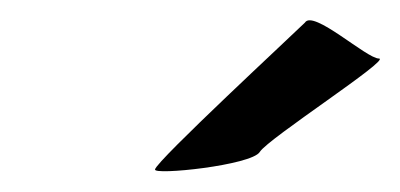

<svg xmlns="http://www.w3.org/2000/svg" viewBox="-20 -769 390 187"><path d="M131 -604C129 -598 225 -608 233 -621C241 -634 362 -712 349 -712C337 -712 285 -760 277 -747C267 -737 132 -612 131 -604Z"/></svg>

Font: Ampere
Style: Ita
Weight: 400
Version: Version 1